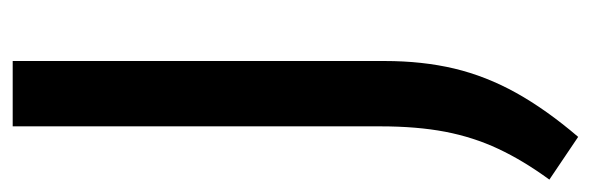

<svg xmlns="http://www.w3.org/2000/svg" viewBox="-348 -438 953 310"><g transform="rotate(-90 129.0 -283.5)"><path d="M62.5 173 -6.5 126.5Q24.5 84 43.2 44Q62 4 70.8 -41.8Q79.5 -87.5 79.5 -146.5V-740H185V-139.5Q185 -78.5 172.8 -27Q160.5 24.5 133.5 73Q106.5 121.5 62.5 173Z"/></g></svg>

Font: Encode Sans SC Medium
Style: Regular
Weight: 500
Version: Version 3.002